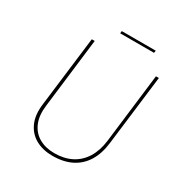

<svg xmlns="http://www.w3.org/2000/svg" viewBox="-191 -977 1077 1130"><g transform="rotate(30 347.5 -412.0)"><path d="M145 -230Q136 -160 156.5 -111Q177 -62 221 -36.5Q265 -11 326 -11Q392 -11 441.5 -36.5Q491 -62 521.5 -111Q552 -160 561 -230L618 -702H638L580 -228Q571 -151 538.5 -98.5Q506 -46 452 -19Q398 8 324 8Q258 8 209.5 -19Q161 -46 137.5 -98.5Q114 -151 124 -228L182 -702H202ZM311 -832H542L539 -816H309Z"/></g></svg>

Font: Josefin Sans Thin Thin
Style: Italic
Weight: 250
Italic angle: -7°
Version: Version 2.000